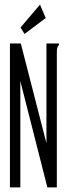

<svg xmlns="http://www.w3.org/2000/svg" viewBox="-20 -811 290 831"><path d="M23 -623H70L181 -191V-623H235V-616Q229 -610 227.5 -603Q226 -596 226 -579V0H185L68 -460V0H23ZM86 -664 69 -692 153 -791 178 -733Z"/></svg>

Font: Inconsolata UltraCondensed
Style: Regular
Weight: 400
Width: 1
Monospace: yes
Designer: Raph Levien, Cyreal, Brenton Simpson
Foundry: Raph Levien, Cyreal, Google
Version: Version 3.001; ttfautohint (v1.8.2.53-6de2)